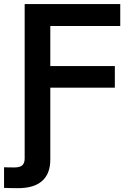

<svg xmlns="http://www.w3.org/2000/svg" viewBox="-62 -748 658 973"><path d="M-41.5 204.1V99.6Q-33.2 100.1 -17.6 100.3Q-2 100.6 9.8 100.6Q39.1 100.6 51 89.6Q63 78.6 63 54.7V-60.5H192.9V61Q192.9 132.3 151.6 168.9Q110.4 205.6 29.3 205.6Q7.3 205.6 -11 205.1Q-29.3 204.6 -41.5 204.1ZM63 0V-727.5H547.4V-616.2H192.9V-413.1H520V-303.7H192.9V0Z"/></svg>

Font: Inter 28pt SemiBold
Style: Regular
Weight: 600
Designer: Rasmus Andersson
Foundry: rsms
Version: Version 4.001;git-66647c0bb